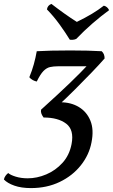

<svg xmlns="http://www.w3.org/2000/svg" viewBox="-101 -720 578 982"><path d="M57 242Q8 242 -27.5 229.5Q-63 217 -81 198Q-79 188 -73 179.5Q-67 171 -59 165Q-48 175 -20.5 183.5Q7 192 41 192Q88 192 135.5 172Q183 152 218.5 113Q254 74 265 17Q279 -56 237.5 -87.5Q196 -119 122 -119Q115 -128 111 -138Q107 -148 109 -159Q201 -242 257.5 -296.5Q314 -351 352 -392L359 -381H196Q173 -381 155 -377Q137 -373 121 -356.5Q105 -340 87 -303Q77 -305 66.5 -310.5Q56 -316 49 -325Q63 -359 72 -391.5Q81 -424 87 -458Q120 -460 162 -461Q204 -462 259 -462Q307 -462 346 -461Q385 -460 419 -458Q434 -445 434 -421Q406 -389 367.5 -349Q329 -309 283.5 -263.5Q238 -218 186 -170L207 -197Q262 -197 302.5 -172.5Q343 -148 361.5 -102.5Q380 -57 367 8Q355 72 312.5 125.5Q270 179 204.5 210.5Q139 242 57 242ZM256 -517Q234 -553 204 -594.5Q174 -636 139 -672Q141 -683 146.5 -689.5Q152 -696 162 -700Q193 -676 228 -651Q263 -626 292 -608Q335 -629 368.5 -649Q402 -669 430 -691Q439 -689 446 -683Q453 -677 457 -668Q417 -639 372.5 -600.5Q328 -562 289 -521Q280 -517 271 -516.5Q262 -516 256 -517Z"/></svg>

Font: Vollkorn
Style: Italic
Weight: 400
Italic angle: -11°
Designer: Friedrich Althausen
Foundry: Friedrich Althausen
Version: Version 5.001